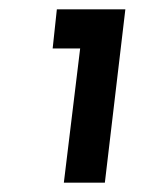

<svg xmlns="http://www.w3.org/2000/svg" viewBox="-20 -689 312 412"><path d="M249 -669 205 -297H117L152 -585H93L102 -669Z"/></svg>

Font: Josefin Sans
Style: Italic
Weight: 400
Italic angle: -7°
Designer: Santiago Orozco
Foundry: Typemade
Version: Version 2.000